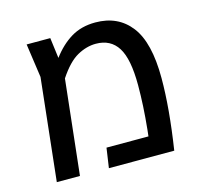

<svg xmlns="http://www.w3.org/2000/svg" viewBox="-89 -673 800 769"><g transform="rotate(-15 311.5 -289.0)"><path d="M568 -294Q568 -169 542 0H271L283 -82H457L460 -109Q470 -207 470 -291Q470 -400 440 -447.5Q410 -495 349 -495Q310 -495 271.5 -473.5Q233 -452 194 -393L151 0H55L101 -424L81 -564H179L190 -479Q225 -526 268 -552Q311 -578 369 -578Q463 -578 515.5 -510Q568 -442 568 -294Z"/></g></svg>

Font: FiraGOUPP
Style: Medium
Weight: 400
Designer: bBox Type
Foundry: bBox Type GmbH
Version: Version 1.001